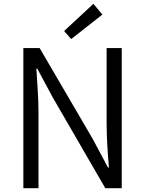

<svg xmlns="http://www.w3.org/2000/svg" viewBox="-20 -983 758 1003"><path d="M102 0H181V-401C181 -476 174 -551 170 -624H175L255 -475L530 0H616V-732H537V-335C537 -261 543 -181 549 -108H544L464 -258L187 -732H102ZM352 -779 515 -907 468 -963 315 -821Z"/></svg>

Font: Noto Sans HK DemiLight
Style: Regular
Weight: 350
Designer: Ryoko NISHIZUKA 西塚涼子 (kana, bopomofo & ideographs); Paul D. Hunt (Latin, Greek & Cyrillic); Sandoll Communications 산돌커뮤니
Foundry: Adobe
Version: Version 2.004;hotconv 1.0.118;makeotfexe 2.5.65603